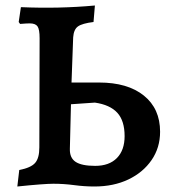

<svg xmlns="http://www.w3.org/2000/svg" viewBox="-20 -668 621 698"><path d="M323 10Q287 10 249.5 5Q212 0 174 0Q158 0 124.5 2.5Q91 5 43 10L50 -50Q92 -58 107.5 -75.5Q123 -93 123 -132L124 -529Q124 -561 116.5 -572Q109 -583 88 -583Q83 -583 73.5 -582.5Q64 -582 53 -581L48 -588L56 -642Q125 -639 192.5 -640.5Q260 -642 325 -648L320 -588Q279 -583 263.5 -572Q248 -561 246 -532L240 -368H340Q444 -368 503 -320.5Q562 -273 562 -189Q562 -131 531 -86Q500 -41 446.5 -15.5Q393 10 323 10ZM326 -65Q377 -65 405 -93.5Q433 -122 433 -173Q433 -229 406.5 -258Q380 -287 325 -295L238 -289L234 -127Q233 -94 255 -79.5Q277 -65 326 -65Z"/></svg>

Font: Alegreya SemiBold
Style: Regular
Weight: 600
Designer: Juan Pablo del Peral
Foundry: Huerta Tipografica
Version: Version 2.009